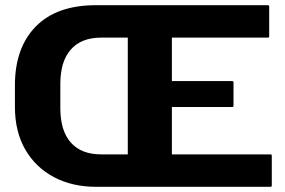

<svg xmlns="http://www.w3.org/2000/svg" viewBox="-20 -720 1100 740"><path d="M642.5 -407.5H875Q880 -407.5 880 -402.5V-312.5Q880 -307.5 875 -307.5H642.5V-125H1022.5Q1027.5 -125 1027.5 -120V-5Q1027.5 0 1022.5 0H350Q259 0 188.5 -37Q118 -74 77.8 -143Q37.5 -212 37.5 -308.5V-391Q37.5 -536 118 -618Q198.5 -700 350 -700H1012.5Q1017.5 -700 1017.5 -695V-580Q1017.5 -575 1012.5 -575H642.5ZM370 -575Q293.5 -575 253 -529.2Q212.5 -483.5 212.5 -396V-303.5Q212.5 -216 253 -170.5Q293.5 -125 370 -125H472.5V-575Z"/></svg>

Font: MFEK Sans
Style: Bold
Weight: 700
Designer: Owen Earl
Foundry: indestructible type*
Version: Version 0.001; ttfautohint (v1.8.4.7-5d5b)